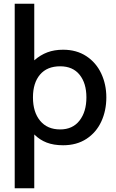

<svg xmlns="http://www.w3.org/2000/svg" viewBox="-20 -770 621 1031"><path d="M551 -247Q551 -176 524 -117.5Q497 -59 444.5 -24.5Q392 10 319 10Q268 10 230.5 -4.5Q193 -19 164 -48V241H59V-750H164V-446Q197 -475 234.5 -489Q272 -503 319 -503Q391 -503 443.5 -468.5Q496 -434 523.5 -375.5Q551 -317 551 -247ZM444 -247Q444 -323 407.5 -368.5Q371 -414 303 -414Q233 -414 195 -369.5Q157 -325 157 -247Q157 -168 195.5 -121.5Q234 -75 303 -75Q370 -75 407 -122.5Q444 -170 444 -247Z"/></svg>

Font: Cabin Medium
Style: Regular
Weight: 500
Designer: Pablo Impallari
Foundry: Pablo Impallari. http://www.impallari.com Igino Marini. http://www.ikern.com
Version: Version 2.200